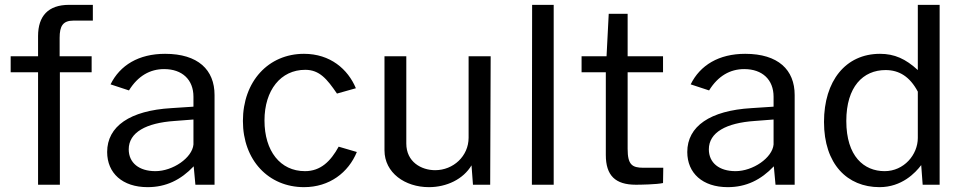

<svg xmlns="http://www.w3.org/2000/svg" viewBox="-20 -762 3979 792"><path d="M358 -530H226V-606C226 -654 239 -677 283 -677H363V-742H265C179 -742 137 -696 137 -613V-530H24V-464H137V0H227V-464H358Z M589 10C665 10 726 -20 779 -76L786 0H865V-370C865 -474 797 -540 661 -540C552 -540 475 -493 436 -414L512 -389C549 -449 599 -477 657 -477C732 -477 778 -433 778 -363V-322L687 -316C516 -306 422 -241 422 -135C422 -48 485 10 589 10ZM621 -56C554 -56 511 -90 511 -146C511 -216 583 -255 700 -263L778 -269V-166C773 -111 693 -56 621 -56Z M1234 -540C1087 -540 982 -426 982 -263C982 -101 1088 10 1234 10C1339 10 1417 -50 1452 -135L1377 -157C1344 -97 1303 -56 1238 -56C1136 -56 1071 -139 1071 -265C1071 -390 1138 -474 1239 -474C1298 -474 1329 -436 1370 -376L1448 -398C1415 -477 1342 -540 1234 -540Z M1775 -60C1718 -60 1656 -94 1656 -170V-530H1566V-142C1566 -49 1651 10 1749 10C1823 10 1891 -23 1925 -80L1931 0H2002L2004 -530H1913V-194C1913 -118 1850 -60 1775 -60Z M2174 0H2264V-742H2175Z M2715 -464V-530H2569V-705H2491L2482 -530H2379V-464H2479V-123C2479 -38 2518 0 2603 0C2620 0 2689 -1 2715 -7L2716 -70H2634C2587 -70 2569 -83 2569 -148V-464Z M2982 10C3058 10 3119 -20 3172 -76L3179 0H3258V-370C3258 -474 3190 -540 3054 -540C2945 -540 2868 -493 2829 -414L2905 -389C2942 -449 2992 -477 3050 -477C3125 -477 3171 -433 3171 -363V-322L3080 -316C2909 -306 2815 -241 2815 -135C2815 -48 2878 10 2982 10ZM3014 -56C2947 -56 2904 -90 2904 -146C2904 -216 2976 -255 3093 -263L3171 -269V-166C3166 -111 3086 -56 3014 -56Z M3608 10C3700 10 3756 -49 3780 -81L3786 0H3856V-742H3766V-473C3716 -519 3670 -540 3610 -540C3468 -540 3379 -428 3379 -259C3379 -85 3475 10 3608 10ZM3629 -56C3544 -56 3471 -117 3471 -263C3471 -404 3540 -473 3633 -473C3689 -473 3733 -446 3766 -384V-193C3766 -124 3709 -56 3629 -56Z"/></svg>

Font: 18Franklin
Style: Regular
Weight: 400
Designer: Pablo Impallari, Rodrigo Fuenzalida (Modified by Dan O. Williams)
Version: Version 0.025;PS 000.025;hotconv 1.0.88;makeotf.lib2.5.64775